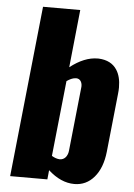

<svg xmlns="http://www.w3.org/2000/svg" viewBox="-56 -853 633 906"><g transform="rotate(5 260.0 -400.0)"><path d="M330.6 10.7C368 10.7 399.3 -3.9 424.3 -33.2C449.4 -62.5 464.7 -102.9 470.2 -154.3L499 -429.7C500.3 -440.8 501 -451.3 501 -461.4C501 -495.9 494 -523.8 480 -544.9C462.1 -572.3 433.6 -586.9 394.5 -588.9H389.2C347.2 -588.9 303.7 -571.3 258.8 -536.1L287.1 -809.6H110.8L25.9 0H202.1L206.5 -43.9C246.6 -7.5 287.9 10.7 330.6 10.7ZM250.5 -99.6C238.8 -100.3 226.6 -104.5 213.9 -112.3L251.5 -469.7C266.4 -480.1 279.6 -485.8 291 -486.8C293 -487.1 294.8 -487.3 296.4 -487.3C305.5 -487 312.5 -483.4 317.4 -476.6C321.9 -470.1 324.2 -461.9 324.2 -452.1C324.2 -449.9 324.1 -447.6 323.7 -445.3L292 -143.6C290.7 -130.9 286.5 -120.3 279.3 -111.8C272.1 -103.7 263 -99.6 252 -99.6Z"/></g></svg>

Font: Oswald
Style: Heavy
Weight: 800
Designer: Vernon Adams
Foundry: Vernon Adams
Version: 3.0; ttfautohint (v0.95.6-bc232) -l 8 -r 50 -G 200 -x 0 -w "